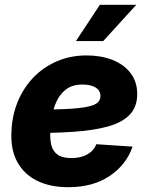

<svg xmlns="http://www.w3.org/2000/svg" viewBox="-20 -779 627 811"><path d="M268.6 11.7Q191.9 11.7 136.5 -15.6Q81.1 -43 52.7 -95.5Q24.4 -147.9 28.3 -223.1Q30.8 -290.5 54.7 -348.9Q78.6 -407.2 120.6 -451.2Q162.6 -495.1 220 -520Q277.3 -544.9 346.2 -544.9Q406.2 -544.9 454.6 -526.1Q502.9 -507.3 531.2 -470.7Q559.6 -434.1 559.6 -381.3Q559.6 -327.1 527.3 -293.9Q495.1 -260.7 433.6 -244.1Q372.1 -227.5 284.4 -221.9Q196.8 -216.3 85.4 -216.3L102.1 -315.4Q197.3 -315.4 256.8 -318.4Q316.4 -321.3 348.4 -327.9Q380.4 -334.5 392.3 -345.7Q404.3 -356.9 404.3 -373.5Q404.3 -396 384.5 -408.9Q364.7 -421.9 328.6 -421.9Q285.2 -421.9 258.5 -401.1Q231.9 -380.4 217.8 -348.4Q203.6 -316.4 198.5 -281.7Q193.4 -247.1 192.4 -218.8Q190.9 -188 197.5 -163.6Q204.1 -139.2 224.1 -125.2Q244.1 -111.3 281.7 -111.3Q321.8 -111.3 349.1 -127Q376.5 -142.6 386.7 -169.9L540 -159.7Q513.7 -83 443.1 -35.6Q372.6 11.7 268.6 11.7ZM300.8 -605.5 401.9 -758.8H555.7L416 -605.5Z"/></svg>

Font: Inter 20pt ExtraBold
Style: Italic
Weight: 800
Italic angle: -9.3988°
Version: Version 4.001;git-66647c0bb